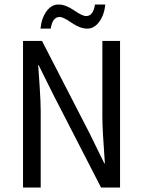

<svg xmlns="http://www.w3.org/2000/svg" viewBox="-20 -839 640 859"><path d="M300.8 -736.8Q263.7 -762.7 247.1 -763.2Q214.8 -763.2 207 -710.9H161.1Q166 -758.8 188.5 -789.1Q210.9 -819.3 242.2 -818.8Q273.4 -818.8 311 -793Q348.1 -767.1 365.2 -767.1Q397.5 -767.1 404.8 -818.8H451.2Q446.3 -771.5 423.8 -741.2Q401.4 -710.9 370.1 -710.9Q338.9 -710.9 300.8 -736.8ZM438 -315.9V-655.8H517.1V0H432.1L219.2 -414.1L152.8 -547.9H150.9Q152.3 -529.3 157.2 -456.1Q162.1 -382.8 162.1 -342.8V0H83V-655.8H168L380.9 -242.2L446.8 -107.9H449.2Q438 -259.3 438 -315.9Z"/></svg>

Font: SourceCodePro-Regular
Style: Regular
Weight: 400
Monospace: yes
Designer: Paul D. Hunt
Foundry: Adobe Systems Incorporated
Version: Version 1.009;PS 1.000;hotconv 1.0.70;makeotf.lib2.5.5900